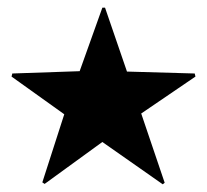

<svg xmlns="http://www.w3.org/2000/svg" viewBox="-20 -478 539 499"><path d="M403 1 246 -109 96 0 90 -4 147 -181 10 -279 12 -287 187 -293 246 -458H253L310 -292L486 -287L488 -279L347 -183L408 -3Z"/></svg>

Font: Noto Sans Arabic Cond
Style: Bold
Weight: 700
Width: 3
Designer: Monotype Design Team, Nadine Chahine, Nizar Qandah and Khaled Hosny
Foundry: Monotype Imaging Inc.
Version: Version 2.012; ttfautohint (v1.8.4.7-5d5b)